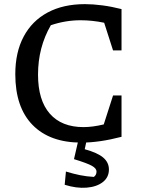

<svg xmlns="http://www.w3.org/2000/svg" viewBox="-20 -681 694 929"><path d="M374 9Q221 9 137.5 -76.5Q54 -162 54 -322Q54 -428 94.5 -504Q135 -580 210.5 -620.5Q286 -661 391 -661Q430 -661 475.5 -655Q521 -649 568 -637V-437H527L484 -571Q426 -583 370 -583Q297 -583 226 -559Q164 -452 164 -320Q164 -196 221 -131Q278 -66 384 -66Q428 -66 482 -79L527 -219H568V-19Q460 9 374 9ZM362 -15H402L390 41Q452 58 479.5 81.5Q507 105 507 139Q507 177 477.5 200Q448 223 399 227Q350 231 293 213L299 149Q335 160 367 166.5Q399 173 434 175Q447 166 447 149Q447 134 425 121.5Q403 109 338 89Z"/></svg>

Font: Piazzolla Medium
Style: Regular
Weight: 500
Designer: Juan Pablo del Peral
Foundry: Huerta Tipografica
Version: Version 1.330